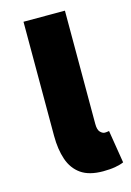

<svg xmlns="http://www.w3.org/2000/svg" viewBox="-105 -704 524 770"><g transform="rotate(-15 157.0 -319.0)"><path d="M226 12Q168 12 134.5 -11.5Q101 -35 86.5 -77.5Q72 -120 72 -176V-650H244V-180Q244 -155 253.5 -145.5Q263 -136 272 -136Q277 -136 280.5 -136.5Q284 -137 290 -138L312 -2Q299 4 277 8Q255 12 226 12Z"/></g></svg>

Font: Source Sans 3 ExtraLight Black
Style: Regular
Weight: 900
Version: Version 3.052;hotconv 1.1.0;makeotfexe 2.6.0